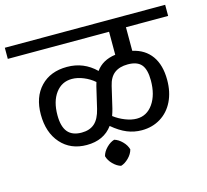

<svg xmlns="http://www.w3.org/2000/svg" viewBox="-126 -758 1044 967"><g transform="rotate(-15 396.0 -275.0)"><path d="M594 -580V-457Q658 -443 692 -395.5Q726 -348 726 -270Q726 -207 702.5 -159Q679 -111 636 -84.5Q593 -58 538 -58Q498 -58 461.5 -73Q425 -88 386 -121Q340 -58 251 -58Q167 -58 116.5 -115Q66 -172 66 -266Q66 -357 117 -410.5Q168 -464 255 -464Q342 -464 404 -403Q438 -451 506 -460V-580H-22V-638H814V-580ZM373 -331 379 -352Q355 -373 323.5 -386Q292 -399 263 -399Q210 -399 178 -356Q146 -313 146 -241Q146 -182 169.5 -153.5Q193 -125 242 -125Q284 -125 309.5 -147.5Q335 -170 347 -220ZM554 -397Q511 -397 484.5 -377Q458 -357 448 -313L422 -202Q418 -186 411 -166Q437 -146 469 -133.5Q501 -121 528 -121Q581 -121 613.5 -167.5Q646 -214 646 -289Q646 -346 624.5 -371.5Q603 -397 554 -397ZM456 20Q450 43 430.5 62.5Q411 82 390 88Q369 82 349.5 62.5Q330 43 324 20Q330 -3 349.5 -22.5Q369 -42 390 -48Q411 -42 430.5 -22.5Q450 -3 456 20Z"/></g></svg>

Font: AmikoRegular
Style: Regular
Weight: 400
Designer: Pablo Impallari, Rodrigo Fuenzalida, Andres Torresi
Foundry: Impallari Type
Version: Version 1.000; ttfautohint (v1.3)